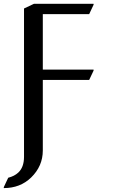

<svg xmlns="http://www.w3.org/2000/svg" viewBox="-27 -757 594 997"><path d="M15.6 166Q47.9 157.7 67.4 139.6Q97.7 111.8 97.7 57.6V-712.9L149.4 -737.3H459V-732.4L436 -683.6H195.3V-395.5H459V-390.6L436 -341.8H195.3V24.4Q195.3 105.5 134.8 164.6Q78.1 219.7 -7.3 219.7V214.8Z"/></svg>

Font: Nova Slim
Style: Book
Weight: 400
Version: Version 2.000